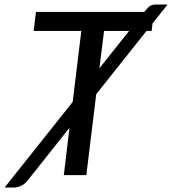

<svg xmlns="http://www.w3.org/2000/svg" viewBox="-86 -770 756 844"><path d="M584.5 -667 580.5 -634H558L337 -356L293.5 0H194.5L219.5 -208.5L33 26.5Q20 41.5 4.2 48Q-11.5 54.5 -26 54.5H-66L233.5 -322L271.5 -634H62L72 -717.5H548L553.5 -724Q559.5 -731 564.2 -736Q569 -741 574 -744Q579 -747 585 -748.5Q591 -750 599.5 -750H650.5ZM351 -470 481.5 -634H371.5Z"/></svg>

Font: Lato Medium
Style: Italic
Weight: 500
Italic angle: -7°
Designer: Lukasz Dziedzic
Foundry: tyPoland Lukasz Dziedzic
Version: Version 2.006; 2014-01-15